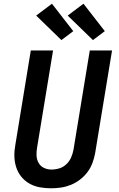

<svg xmlns="http://www.w3.org/2000/svg" viewBox="-20 -1007 640 1035"><path d="M255 8Q224 8 194 2.5Q164 -3 138.5 -17.5Q113 -32 94.5 -55Q76 -78 67 -106.5Q58 -135 57.5 -166Q57 -197 63 -228L146 -735H266L180 -212Q176 -190 177 -168.5Q178 -147 188 -129Q198 -111 217 -102Q236 -93 257 -93Q279 -93 300 -99.5Q321 -106 337.5 -121.5Q354 -137 363 -157.5Q372 -178 376 -199L464 -735H584L493 -182Q488 -155 478.5 -129Q469 -103 452 -80Q435 -57 411.5 -39Q388 -21 362 -10.5Q336 0 309 4Q282 8 255 8ZM481 -791 345 -923 430 -987 545 -839ZM311 -791 175 -923 260 -987 375 -839Z"/></svg>

Font: Zed Sans Extended
Style: Bold Italic
Weight: 700
Width: 7
Italic angle: -9°
Designer: Belleve Invis
Foundry: Belleve Invis
Version: Version 1.0.0; ttfautohint (v1.8.4)